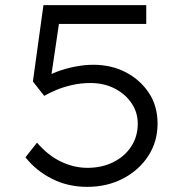

<svg xmlns="http://www.w3.org/2000/svg" viewBox="-20 -720 715 747"><path d="M319 7Q244 7 182 -24.5Q120 -56 79 -108L124 -165Q167 -115 217.5 -91Q268 -67 320 -67Q376 -67 420.5 -89Q465 -111 490.5 -150Q516 -189 516 -239Q516 -283 491.5 -319Q467 -355 425.5 -376Q384 -397 332 -397Q294 -397 259.5 -389Q225 -381 198 -369.5Q171 -358 152 -347L108 -403L149 -700H549V-627H190L212 -645L176 -402L156 -418Q173 -430 203 -441.5Q233 -453 270.5 -460.5Q308 -468 343 -468Q413 -468 469 -439Q525 -410 559 -359Q593 -308 593 -239Q593 -169 557 -113.5Q521 -58 459 -25.5Q397 7 319 7Z"/></svg>

Font: Lexend Giga Light
Style: Regular
Weight: 300
Version: Version 1.007